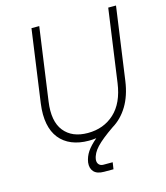

<svg xmlns="http://www.w3.org/2000/svg" viewBox="-129 -798 948 1097"><g transform="rotate(-15 345.0 -250.0)"><path d="M312 6Q255 6 211.5 -12Q168 -30 140 -65Q112 -100 102 -151.5Q92 -203 101 -270L161 -700H207L147 -270Q131 -156 178 -97Q225 -38 318 -38Q412 -38 475.5 -96.5Q539 -155 555 -270L615 -700H661L601 -270Q589 -185 553 -125.5Q517 -66 462 -33Q392 15 359.5 49.5Q327 84 322 120Q320 138 329.5 149Q339 160 356 160H411L405 200H350Q308 200 289.5 179.5Q271 159 275 125Q280 92 299 63.5Q318 35 356 3Q334 6 312 6Z"/></g></svg>

Font: Retni Sans Light
Style: Italic
Weight: 300
Italic angle: -8°
Designer: Vitaly Kuzmin
Foundry: ParaType Ltd.
Version: Version 1.00;June 10, 2019;FontCreator 11.5.0.2425 64-bit; t